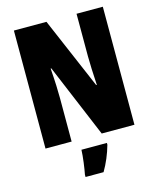

<svg xmlns="http://www.w3.org/2000/svg" viewBox="-134 -807 925 1122"><g transform="rotate(-15 328.0 -246.5)"><path d="M597 0V-714H438V-455C438 -412 441 -354 445 -282H441L256 -714H59V0H217V-263C217 -304 215 -365 209 -444H213L399 0ZM414 72V61H260C259 101 249 173 242 207V221H351C378 175 399 125 414 72Z"/></g></svg>

Font: Noto Sans Myanmar ExtraCondensed Black
Style: Regular
Weight: 900
Width: 2
Designer: Monotype Design Team
Foundry: Monotype Imaging Inc.
Version: Version 2.107